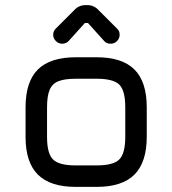

<svg xmlns="http://www.w3.org/2000/svg" viewBox="-20 -731 674 751"><path d="M276 0Q176.5 0 128.2 -48Q80 -96 80 -195V-311Q80 -411.5 128.2 -459.2Q176.5 -507 276 -507H358Q458 -507 506 -459Q554 -411 554 -311V-196Q554 -96.5 506 -48.2Q458 0 358 0ZM164 -195Q164 -130.5 187.5 -107.2Q211 -84 276 -84H358Q423.5 -84 446.8 -107.5Q470 -131 470 -196V-311Q470 -376.5 446.8 -399.8Q423.5 -423 358 -423H276Q232.5 -423 208.2 -413.2Q184 -403.5 174 -379.2Q164 -355 164 -311ZM223 -560Q209 -560 198.5 -570.5Q188 -581 188 -595Q188 -602 190.5 -608Q193 -614 198 -619L271 -692Q288.5 -711 315 -711H321Q347.5 -711 365 -692L438 -619Q443.5 -614 445.8 -608Q448 -602 448 -595Q448 -581 437.8 -570.5Q427.5 -560 413 -560Q396.5 -560 388 -570L324 -641H312L248 -570Q238 -560 223 -560Z"/></svg>

Font: Jura Light
Style: Bold
Weight: 700
Version: Version 5.104